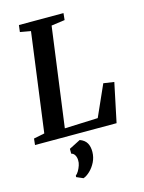

<svg xmlns="http://www.w3.org/2000/svg" viewBox="-148 -828 890 1188"><g transform="rotate(-15 297.0 -233.5)"><path d="M-2 0 2.5 -40.5 72 -54.5 156.5 -687.5 88.5 -699.5 94 -743H379.5L375 -699.5L288.5 -687.5L203 -52L416 -60.5L505 -260L573 -250L520.5 0ZM192.5 257.5 193 248Q203 240.5 211.8 225.5Q220.5 210.5 226.5 193Q232.5 175.5 231.5 160Q231.5 142 223.5 127.5Q215.5 113 200.5 109.5V78.5L273 41.5Q304.5 53 317.5 76Q330.5 99 330 133Q329.5 167 314.8 196.8Q300 226.5 278.2 247.5Q256.5 268.5 235 276Z"/></g></svg>

Font: Merriweather 36pt SemiBold
Style: Italic
Weight: 600
Italic angle: -7.8°
Version: Version 2.101